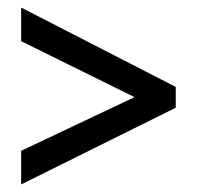

<svg xmlns="http://www.w3.org/2000/svg" viewBox="-20 -695 520 508"><path d="M36 -207 445 -410V-465L36 -675V-586L336 -438L36 -296Z"/></svg>

Font: Noto Sans Kannada UI Condensed Medium
Style: Regular
Weight: 500
Width: 3
Designer: Jelle Bosma - Monotype Design Team
Foundry: Monotype Imaging Inc.
Version: Version 2.005